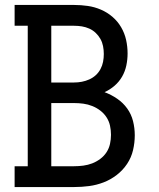

<svg xmlns="http://www.w3.org/2000/svg" viewBox="-20 -755 640 775"><path d="M39 0V-84H92V-651H39V-735H279Q307 -735 334.5 -731Q362 -727 387.5 -716Q413 -705 434 -687Q455 -669 469 -645Q483 -621 489 -594Q495 -567 495 -539Q495 -515 490 -491Q485 -467 473 -446Q461 -425 442.5 -409Q424 -393 402 -383Q429 -373 453 -356.5Q477 -340 493.5 -317Q510 -294 517 -266Q524 -238 524 -209Q524 -179 517 -149Q510 -119 493 -93.5Q476 -68 451.5 -49Q427 -30 398.5 -19Q370 -8 340 -4Q310 0 279 0ZM187 -422H279Q295 -422 310.5 -425Q326 -428 340.5 -434.5Q355 -441 366.5 -451.5Q378 -462 385.5 -476Q393 -490 396 -505.5Q399 -521 399 -537Q399 -553 396 -568.5Q393 -584 385.5 -597.5Q378 -611 366.5 -622Q355 -633 340.5 -639.5Q326 -646 310.5 -648.5Q295 -651 279 -651H187ZM187 -84H279Q298 -84 316.5 -86.5Q335 -89 352 -95.5Q369 -102 384.5 -113.5Q400 -125 410 -140.5Q420 -156 424 -174Q428 -192 428 -211Q428 -230 424 -248Q420 -266 410 -281.5Q400 -297 385 -308.5Q370 -320 352.5 -327Q335 -334 316.5 -336.5Q298 -339 279 -339H187Z"/></svg>

Font: Iosevka Etoile Medium
Style: Regular
Weight: 500
Designer: Belleve Invis
Foundry: Belleve Invis
Version: Version 22.1.2; ttfautohint (v1.8.4)